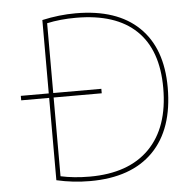

<svg xmlns="http://www.w3.org/2000/svg" viewBox="-53 -793 848 855"><g transform="rotate(-5 371.0 -365.0)"><path d="M41 -375V-395H166V-723Q242 -740 316 -740Q500 -740 598 -645.5Q696 -551 696 -375Q696 -189 598 -89.5Q500 10 316 10Q239 10 166 -7V-375ZM186 -395H401V-375H186V-23Q245 -10 316 -10Q490 -10 583 -104.5Q676 -199 676 -375Q676 -545 584.5 -632.5Q493 -720 316 -720Q245 -720 186 -707Z"/></g></svg>

Font: Mplus 1p Thin
Style: Regular
Weight: 250
Version: Version 1.061